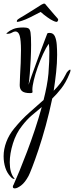

<svg xmlns="http://www.w3.org/2000/svg" viewBox="-39 -574 410 1062"><path d="M43 468Q32 468 32 459Q32 453 36 448Q50 417 69.5 369.5Q89 322 111 264Q133 206 154 143Q175 80 192 18Q165 40 137 64Q109 88 83 122Q50 163 32.5 219.5Q15 276 15 324Q15 382 39 411Q42 414 42 415Q42 415 41.5 415.5Q41 416 40 416Q36 416 30.5 413Q25 410 20 404Q0 383 -9.5 353.5Q-19 324 -19 290Q-19 251 -4 211Q11 171 40 136Q81 86 123 49Q165 12 202 -21Q212 -60 219 -97Q226 -134 229 -167Q232 -203 233 -232.5Q234 -262 234 -286Q234 -313 231 -332Q215 -310 199 -275Q183 -240 169.5 -202Q156 -164 148 -130.5Q140 -97 140 -78Q140 -74 140.5 -71Q141 -68 141 -65Q141 -59 127 -59Q96 -59 83 -70Q70 -81 70 -103Q70 -124 72 -156.5Q74 -189 75.5 -225.5Q77 -262 77 -295Q77 -352 70 -376Q63 -400 46 -400Q38 -400 27 -393.5Q16 -387 2 -387Q-3 -387 -5 -390Q-4 -388 4.5 -396Q13 -404 33.5 -413Q54 -422 90 -422Q108 -422 117.5 -417.5Q127 -413 130 -393Q133 -373 133 -326Q133 -291 131 -248.5Q129 -206 126 -168Q123 -130 119 -105Q125 -124 136 -155Q147 -186 160.5 -222.5Q174 -259 186.5 -293.5Q199 -328 209 -353Q219 -378 222 -387V-388Q222 -389 222.5 -389Q223 -389 223 -390V-389Q226 -392 235 -392Q256 -392 264.5 -373Q273 -354 275 -326Q277 -298 277 -271Q277 -225 271.5 -174.5Q266 -124 258 -72Q278 -92 295 -114Q312 -136 324 -161Q329 -173 337 -181Q345 -189 349 -189Q351 -189 351 -185Q351 -178 344 -163Q325 -117 300.5 -85.5Q276 -54 250 -29Q234 48 214 121Q194 194 174 253.5Q154 313 139 351.5Q124 390 119 399Q99 436 77.5 452Q56 468 43 468ZM57 -453Q52 -453 55 -461Q58 -467 72 -475Q78 -478 95 -488.5Q112 -499 132 -511.5Q152 -524 168 -534Q184 -544 188 -547Q193 -549 197 -551.5Q201 -554 205 -554Q209 -554 211.5 -551.5Q214 -549 215 -547Q219 -543 232 -527Q245 -511 259 -495.5Q273 -480 277 -475Q285 -467 282 -461Q279 -453 274 -453Q267 -453 255 -459Q243 -464 221.5 -479.5Q200 -495 186 -508Q162 -495 130.5 -479.5Q99 -464 82 -459Q64 -453 57 -453Z"/></svg>

Font: Comforter
Style: Regular
Weight: 400
Designer: Robert E. Leuschke
Foundry: Robert E. Leuschke
Version: Version 1.013; ttfautohint (v1.8.3)